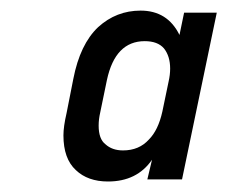

<svg xmlns="http://www.w3.org/2000/svg" viewBox="-20 -768 429 362"><path d="M99.6 -512.7Q99.6 -529.3 105.5 -554.7L118.2 -619.1Q130.9 -684.6 165 -716.8Q199.2 -748 245.1 -748Q295.9 -748 318.4 -702.1L327.1 -744.1H388.7L323.2 -429.7H257.8L266.6 -466.8Q238.3 -425.8 183.6 -425.8Q145.5 -425.8 123 -447.3Q99.6 -468.8 99.6 -512.7ZM286.1 -557.6 297.9 -614.3Q300.8 -627 300.8 -638.7Q300.8 -662.1 289.1 -676.8Q277.3 -690.4 252.9 -690.4Q197.3 -690.4 181.6 -617.2L168.9 -555.7Q166 -543 166 -531.2Q166 -505.9 178.7 -496.1Q191.4 -484.4 211.9 -484.4Q242.2 -484.4 260.7 -504.9Q278.3 -522.5 286.1 -557.6Z"/></svg>

Font: Dinish
Style: Italic
Weight: 400
Italic angle: -12°
Designer: Bert Driehuis
Foundry: Playbeing
Version: Version 3.002; git-62d0f29-release